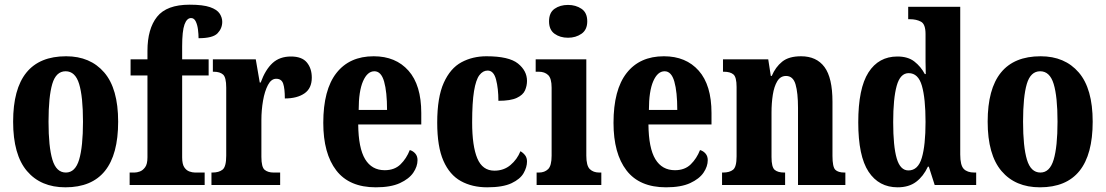

<svg xmlns="http://www.w3.org/2000/svg" viewBox="-20 -789 4717 819"><path d="M259 10Q154 10 95 -59.5Q36 -129 36 -270Q36 -549 262 -549Q365 -549 424.5 -480Q484 -411 484 -270Q484 10 259 10ZM261 -53Q301 -53 317.5 -108Q334 -163 334 -270Q334 -377 317.5 -431Q301 -485 260 -485Q219 -485 203 -431Q187 -377 187 -270Q187 -163 203.5 -108Q220 -53 261 -53Z M533 0V-53H554Q564 -53 576.5 -57.5Q589 -62 599 -75.5Q609 -89 609 -118V-467H537V-536H609V-572Q609 -666 650 -717.5Q691 -769 789 -769Q846 -769 876 -758.5Q906 -748 917 -731Q928 -714 928 -696Q928 -668 908 -647Q888 -626 827 -626Q827 -643 824.5 -663Q822 -683 815 -697.5Q808 -712 795 -712Q777 -712 767 -684.5Q757 -657 757 -591V-536H870V-467H757V-118Q757 -89 766 -75.5Q775 -62 788 -57.5Q801 -53 812 -53H853V0Z M882 0V-53H886Q914 -53 929.5 -65.5Q945 -78 945 -125V-415Q945 -459 931.5 -471Q918 -483 892 -483H888V-536H1071L1088 -437H1092Q1112 -492 1142.5 -520Q1173 -548 1221 -548Q1268 -548 1289 -522.5Q1310 -497 1310 -458Q1310 -412 1278.5 -390.5Q1247 -369 1195 -369Q1195 -411 1188 -432Q1181 -453 1158 -453Q1137 -453 1123 -426.5Q1109 -400 1102 -359.5Q1095 -319 1095 -277V-120Q1095 -76 1109 -64.5Q1123 -53 1147 -53H1175V0Z M1583 10Q1470 10 1414.5 -62Q1359 -134 1359 -265Q1359 -406 1415 -477.5Q1471 -549 1574 -549Q1668 -549 1722.5 -487.5Q1777 -426 1777 -307V-258H1508Q1509 -157 1537.5 -110Q1566 -63 1621 -63Q1663 -63 1688.5 -88Q1714 -113 1728 -149Q1742 -145 1751.5 -134Q1761 -123 1761 -106Q1761 -79 1743 -52.5Q1725 -26 1686 -8Q1647 10 1583 10ZM1631 -320Q1631 -397 1618.5 -441Q1606 -485 1577 -485Q1547 -485 1528.5 -442.5Q1510 -400 1510 -320Z M2058 10Q1994 10 1946 -16.5Q1898 -43 1871.5 -103Q1845 -163 1845 -266Q1845 -374 1873 -436Q1901 -498 1948.5 -523.5Q1996 -549 2055 -549Q2151 -549 2189.5 -518Q2228 -487 2228 -444Q2228 -423 2219.5 -403.5Q2211 -384 2184.5 -371.5Q2158 -359 2106 -359Q2106 -411 2096 -449.5Q2086 -488 2060 -488Q2040 -488 2025 -468.5Q2010 -449 2002 -400.5Q1994 -352 1994 -267Q1994 -166 2016 -113.5Q2038 -61 2089 -61Q2129 -61 2157.5 -85Q2186 -109 2200 -144Q2212 -137 2220 -126.5Q2228 -116 2228 -100Q2228 -76 2213.5 -50.5Q2199 -25 2162 -7.5Q2125 10 2058 10Z M2403 -628Q2369 -628 2345.5 -645Q2322 -662 2322 -698Q2322 -735 2345.5 -751.5Q2369 -768 2403 -768Q2436 -768 2460.5 -751.5Q2485 -735 2485 -698Q2485 -662 2460.5 -645Q2436 -628 2403 -628ZM2269 0V-53H2279Q2303 -53 2318 -67.5Q2333 -82 2333 -125V-415Q2333 -455 2318 -469Q2303 -483 2279 -483H2265V-536H2481V-125Q2481 -82 2496 -67.5Q2511 -53 2536 -53H2545V0Z M2821 10Q2708 10 2652.5 -62Q2597 -134 2597 -265Q2597 -406 2653 -477.5Q2709 -549 2812 -549Q2906 -549 2960.5 -487.5Q3015 -426 3015 -307V-258H2746Q2747 -157 2775.5 -110Q2804 -63 2859 -63Q2901 -63 2926.5 -88Q2952 -113 2966 -149Q2980 -145 2989.5 -134Q2999 -123 2999 -106Q2999 -79 2981 -52.5Q2963 -26 2924 -8Q2885 10 2821 10ZM2869 -320Q2869 -397 2856.5 -441Q2844 -485 2815 -485Q2785 -485 2766.5 -442.5Q2748 -400 2748 -320Z M3060 0V-53H3064Q3092 -53 3107 -65Q3122 -77 3122 -122V-418Q3122 -460 3108.5 -471.5Q3095 -483 3068 -483H3064V-536H3257L3268 -465H3272Q3288 -503 3316.5 -526Q3345 -549 3397 -549Q3463 -549 3497 -503Q3531 -457 3531 -355V-124Q3531 -77 3543 -65Q3555 -53 3582 -53H3586V0H3384V-329Q3384 -393 3373.5 -429Q3363 -465 3333 -465Q3309 -465 3295.5 -442.5Q3282 -420 3276.5 -384.5Q3271 -349 3271 -309V-119Q3271 -76 3284.5 -64.5Q3298 -53 3325 -53H3329V0Z M3809 10Q3729 10 3685 -56.5Q3641 -123 3641 -267Q3641 -412 3684.5 -480Q3728 -548 3808 -548Q3853 -548 3880.5 -526.5Q3908 -505 3925 -473H3929Q3928 -495 3928 -524.5Q3928 -554 3928 -583V-644Q3928 -686 3908.5 -696.5Q3889 -707 3862 -707H3854V-760H4076V-130Q4076 -84 4091 -68.5Q4106 -53 4136 -53H4144V0H3967L3942 -78H3938Q3919 -37 3888 -13.5Q3857 10 3809 10ZM3855 -62Q3896 -62 3912 -115.5Q3928 -169 3928 -269Q3928 -369 3912.5 -423Q3897 -477 3856 -477Q3820 -477 3805 -423Q3790 -369 3790 -268Q3790 -165 3805 -113.5Q3820 -62 3855 -62Z M4416 10Q4311 10 4252 -59.5Q4193 -129 4193 -270Q4193 -549 4419 -549Q4522 -549 4581.5 -480Q4641 -411 4641 -270Q4641 10 4416 10ZM4418 -53Q4458 -53 4474.5 -108Q4491 -163 4491 -270Q4491 -377 4474.5 -431Q4458 -485 4417 -485Q4376 -485 4360 -431Q4344 -377 4344 -270Q4344 -163 4360.5 -108Q4377 -53 4418 -53Z"/></svg>

Font: Noto Serif Khmer ExtraCondensed ExtraBold
Style: Regular
Weight: 800
Width: 2
Designer: Danh Hong and the Monotype Design Team
Foundry: Monotype Imaging Inc.
Version: Version 2.004; ttfautohint (v1.8.4.7-5d5b)